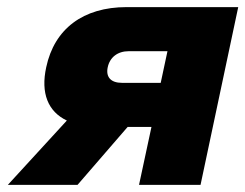

<svg xmlns="http://www.w3.org/2000/svg" viewBox="-20 -520 690 540"><path d="M650 -500H336C214 -500 133 -439 110 -331C94 -258 115 -206 168 -181L2 0H198L339 -163H406L371 0H544ZM283 -331C289 -359 311 -376 342 -376H451L432 -287H323C292 -287 277 -303 283 -331Z"/></svg>

Font: LT Wave Black
Style: Italic
Weight: 900
Designer: Daniel Lyons
Version: Version 2.5 (Glyphs App)